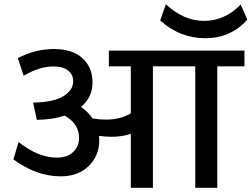

<svg xmlns="http://www.w3.org/2000/svg" viewBox="-20 -888 1190 908"><path d="M598.6 0V-255.3Q558.1 -241.2 508.6 -241.2Q480.8 -241.2 448.4 -245.2Q449.4 -231 449.4 -223Q449.4 -151.7 399.6 -102.9Q349.8 -54.1 266.9 -54.1Q152.7 -54.1 43.5 -134L67.7 -216.4Q160.8 -142.6 248.7 -142.6Q297.8 -142.6 325.8 -168.9Q353.9 -195.1 353.9 -236.1Q353.9 -302.3 286.1 -341.3Q232.1 -323.1 161.8 -321.5L154.2 -321L136.5 -402.9H141.1Q234.6 -405 280.3 -433.5Q326.1 -462.1 326.1 -503.5Q326.1 -535.4 301.8 -554.6Q277.6 -573.8 233.6 -573.8Q166.8 -573.8 92 -529.8L64.2 -613.2Q146.6 -656.2 234.8 -656.2Q323.1 -656.2 370.3 -612.5Q417.6 -568.8 417.6 -498.5Q417.6 -428.2 363.5 -382.7Q397.9 -356.9 418.1 -327.6Q448.4 -322.5 483.3 -322.5Q549 -322.5 598.6 -351.9V-574.3H494.9V-648.6H1136V-574.3H1007.6V0H903.4V-574.3H703.2V0ZM1149.6 -795.2Q1071.8 -707.3 951.2 -707.3Q830.6 -707.3 737.6 -791.2L764.4 -868Q848.3 -789.2 945.4 -789.2Q1042.5 -789.2 1118.3 -866.5Z"/></svg>

Font: Khula SemiBold
Style: Regular
Weight: 600
Designer: Erin McLaughlin, Steve Matteson
Version: Version 1.002;PS 1.0;hotconv 1.0.72;makeotf.lib2.5.5900; ttf